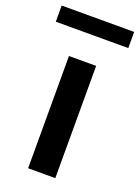

<svg xmlns="http://www.w3.org/2000/svg" viewBox="-181 -813 639 876"><g transform="rotate(20 138.0 -375.0)"><path d="M71.5 0V-545H203.5V0ZM-38.5 -671.5V-750H313.5V-671.5Z"/></g></svg>

Font: Encode Sans Semi Expanded SemiBold
Style: Regular
Weight: 600
Width: 6
Designer: Multiple Designers
Foundry: Impallari Type
Version: Version 3.000; ttfautohint (v1.8.3) -l 8 -r 50 -G 200 -x 14 